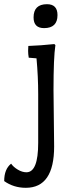

<svg xmlns="http://www.w3.org/2000/svg" viewBox="-80 -685 354 915"><path d="M175 -256 178 13Q178 210 43 210Q-15 210 -60 178Q-60 121 -27 95Q-16 111 5 123.5Q26 136 46 136Q102 136 102 -4V-236Q102 -319 94 -407L57 -410Q54 -427 54 -442.5Q54 -458 55 -466Q113 -468 179 -475L184 -470Q175 -411 175 -256ZM194 -613Q194 -551 130 -551Q80 -551 80 -602Q80 -665 144 -665Q194 -665 194 -613Z"/></svg>

Font: Port Lligat Slab
Style: Regular
Weight: 400
Designer: Dario Muhafara, Eduardo Rodriguez Tunni
Foundry: Tipo
Version: Version 1.002